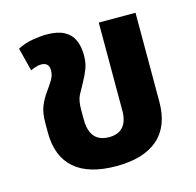

<svg xmlns="http://www.w3.org/2000/svg" viewBox="-88 -647 768 752"><g transform="rotate(-15 296.0 -271.5)"><path d="M295 13Q183 13 126 -37Q69 -87 69 -183V-223Q69 -264 80 -290.5Q91 -317 107 -339Q123 -361 133.5 -378.5Q144 -396 144 -415Q144 -433 135.5 -440.5Q127 -448 113 -448Q103 -448 92.5 -445Q82 -442 69 -436L45 -530Q73 -545 105.5 -550.5Q138 -556 163 -556Q207 -556 233.5 -542Q260 -528 272 -502Q284 -476 284 -440Q284 -409 275 -385.5Q266 -362 252 -337Q239 -314 228.5 -294Q218 -274 218 -236V-196Q218 -164 227.5 -143.5Q237 -123 254.5 -113.5Q272 -104 296 -104Q335 -104 354 -126.5Q373 -149 373 -191V-548H522V-187Q522 -88 464 -37.5Q406 13 295 13Z"/></g></svg>

Font: Noto Sans Thai
Style: Bold
Weight: 700
Designer: Monotype Design Team
Foundry: Monotype Imaging Inc.
Version: Version 2.001